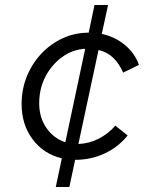

<svg xmlns="http://www.w3.org/2000/svg" viewBox="-20 -626 640 764"><path d="M202 118 226 4Q154 -13 110 -71.5Q66 -130 66 -212Q66 -271 87 -322.5Q108 -374 145 -413Q182 -452 230 -474Q278 -496 333 -496L356 -606H410L385 -491Q437 -480 476.5 -447.5Q516 -415 533 -368L470 -337Q455 -372 431 -395.5Q407 -419 372 -427L292 -53Q336 -55 373.5 -74.5Q411 -94 439 -126L488 -87Q451 -41 396.5 -15.5Q342 10 280 10Q280 10 279.5 10Q279 10 279 10L256 118ZM136 -215Q136 -158 165 -116.5Q194 -75 240 -60L319 -432Q268 -429 226.5 -398.5Q185 -368 160.5 -320.5Q136 -273 136 -215Z"/></svg>

Font: Red Hat Mono
Style: Italic
Weight: 400
Italic angle: -12°
Monospace: yes
Designer: Pentagram, MCKL
Foundry: MCKL
Version: Version 1.030